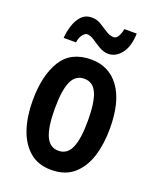

<svg xmlns="http://www.w3.org/2000/svg" viewBox="-140 -827 750 920"><g transform="rotate(20 234.5 -367.0)"><path d="M431 -272Q431 -193 411 -129.5Q391 -66 347.5 -28Q304 10 233 10Q166 10 122.5 -27.5Q79 -65 58 -128.5Q37 -192 37 -272Q37 -400 84 -476.5Q131 -553 235 -553Q326 -553 378.5 -481Q431 -409 431 -272ZM150 -271Q150 -179 170 -133.5Q190 -88 235 -88Q279 -88 299 -133Q319 -178 319 -272Q319 -366 299 -410.5Q279 -455 235 -455Q190 -455 170 -410.5Q150 -366 150 -271ZM74 -605Q76 -636 86 -668Q96 -700 116 -721.5Q136 -743 169 -743Q194 -743 215.5 -730Q237 -717 257 -703.5Q277 -690 297 -690Q311 -690 320 -706Q329 -722 333 -744H396Q394 -677 366 -641.5Q338 -606 300 -606Q277 -606 254 -619.5Q231 -633 211 -646.5Q191 -660 175 -660Q163 -660 151.5 -644.5Q140 -629 137 -605Z"/></g></svg>

Font: Noto Sans Kannada ExtraCondensed SemiBold
Style: Regular
Weight: 600
Width: 2
Designer: Jelle Bosma - Monotype Design Team
Foundry: Monotype Imaging Inc.
Version: Version 2.005; ttfautohint (v1.8.4.7-5d5b)